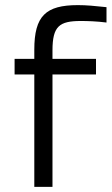

<svg xmlns="http://www.w3.org/2000/svg" viewBox="-20 -730 436 750"><path d="M296 -648C321 -648 357 -647 396 -642V-702C349 -707 318 -710 284 -710C159 -710 114 -668 114 -536V-500H37V-439H114V0H185V-439H355V-500H185V-533C185 -628 212 -648 296 -648Z"/></svg>

Font: LT Wave Alt Light
Style: Regular
Weight: 300
Designer: Daniel Lyons
Version: Version 2.5 (Glyphs App)